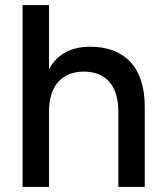

<svg xmlns="http://www.w3.org/2000/svg" viewBox="-20 -740 653 760"><path d="M448.5 0H553V-317.5C553 -480.5 466.5 -555 337.5 -555C249 -555 200 -515 174 -465.5V-720H69.5V0H174V-297C174 -403.5 227 -456.5 312 -456.5C397.5 -456.5 448.5 -403 448.5 -297Z"/></svg>

Font: Vela Sans SemBd
Style: Regular
Weight: 600
Designer: Principal design: Mikhail Sharanda - project Manrope.
Design modification: Ravid Balaliev
Foundry: Mikhail Sharanda
Version: Version 1.001